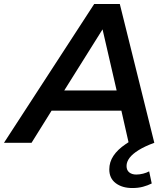

<svg xmlns="http://www.w3.org/2000/svg" viewBox="-78 -720 847 968"><path d="M-58 0 397 -700H526L700 0Q653 17 621.5 36.5Q590 56 575 76Q560 96 560 117Q560 138 573.5 149Q587 160 609 160Q626 160 643.5 155.5Q661 151 674 144L687 205Q667 215 643 221.5Q619 228 589 228Q538 228 505.5 203.5Q473 179 473 134Q473 97 494 65.5Q515 34 555 7Q562 2 570 -3L534 -162H182L81 0ZM510 -264 439 -572 246 -264Z"/></svg>

Font: Montserrat Thin SemiBold
Style: Italic
Weight: 600
Italic angle: -11.3°
Version: Version 9.000